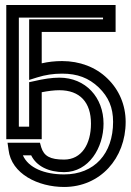

<svg xmlns="http://www.w3.org/2000/svg" viewBox="-20 -529 520 764"><path d="M342 -37C342 44 305 106 235 106C179 106 155 92 144 57L139 39H121H39H10L14 67C25 163 132 215 235 215C379 215 480 101 480 -44C480 -111 454 -172 407 -217C361 -262 297 -286 227 -286C199 -286 172 -283 146 -277V-402H415H440V-427V-484V-509H415H30H5V-484V0V25H30H121H146V0V-162C172 -167 195 -170 216 -170C298 -170 342 -122 342 -37ZM392 -37C392 -141 321 -220 216 -220C187 -220 153 -215 115 -206L96 -202V-182V-25H55V-459H390V-452H121H96V-427V-245V-211L128 -221C160 -231 192 -236 227 -236C288 -236 333 -219 373 -181C412 -143 430 -101 430 -44C430 82 356 165 235 165C157 165 93 139 71 89H104C125 132 173 156 235 156C334 156 392 58 392 -37Z"/></svg>

Font: Gamestation DisplayOutline
Style: Regular
Weight: 400
Designer: Jonas Hecksher
Foundry: Jonas Hecksher, Playtypeª, e-types AS
Version: Version 1.003